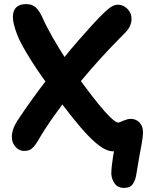

<svg xmlns="http://www.w3.org/2000/svg" viewBox="-20 -731 723 940"><path d="M588 189Q556 189 541 167Q526 145 525 120Q525 103 527.5 80Q530 57 534 32Q538 7 545 -16L576 -10Q573 -4 569 0.5Q565 5 557.5 7.5Q550 10 534 10Q508 10 477.5 -10Q447 -30 411.5 -67Q376 -104 333.5 -157.5Q291 -211 242 -277Q213 -317 185 -356.5Q157 -396 133.5 -433.5Q110 -471 91.5 -504Q73 -537 63 -564Q53 -591 48 -612Q43 -633 43 -648Q43 -679 59.5 -695Q76 -711 108 -711Q136 -711 153.5 -696Q171 -681 187 -647Q205 -605 236.5 -550Q268 -495 305.5 -437Q343 -379 383 -324.5Q423 -270 458.5 -226Q494 -182 520.5 -156.5Q547 -131 558 -131Q563 -131 569.5 -134Q576 -137 583.5 -140Q591 -143 600.5 -146Q610 -149 621 -149Q637 -149 650.5 -141Q664 -133 672 -118.5Q680 -104 680 -83Q680 -62 674 -29.5Q668 3 661 41.5Q654 80 648 119Q644 149 631 169Q618 189 588 189ZM98 8Q82 8 68.5 -1Q55 -10 46.5 -25.5Q38 -41 38 -62Q38 -79 44.5 -98.5Q51 -118 65 -140Q98 -190 135 -241.5Q172 -293 211 -343.5Q250 -394 288.5 -442.5Q327 -491 364 -533Q401 -575 433 -610.5Q465 -646 492 -671Q514 -692 528.5 -700Q543 -708 560 -708Q585 -707 604.5 -687Q624 -667 624 -638Q624 -622 616.5 -604.5Q609 -587 591 -569Q554 -532 510.5 -486Q467 -440 421 -387Q375 -334 329.5 -276.5Q284 -219 242 -160Q200 -101 166 -42Q155 -24 145 -12.5Q135 -1 124 3.5Q113 8 98 8Z"/></svg>

Font: Shantell Sans SemiBold
Style: Regular
Weight: 600
Designer: Stephen Nixon, Anya Danilova, Shantell Martin
Foundry: Arrow Type
Version: Version 1.011;[c5ecc13dd]